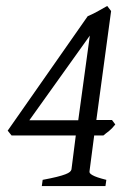

<svg xmlns="http://www.w3.org/2000/svg" viewBox="-20 -628 442 648"><path d="M79.1 -222.2H244.1L283.2 -507.8ZM369.1 -208Q363.3 -200.7 358.2 -195.3Q353 -189.9 348.1 -186Q343.3 -182.1 338.6 -178.7Q334 -175.3 329.1 -170.9H297.9L282.2 -50.8Q281.2 -46.9 283.4 -43.7Q285.6 -40.5 292 -36.9Q298.3 -33.2 309.8 -29.3Q321.3 -25.4 338.9 -21L335.9 0H121.1L124 -21Q152.8 -26.4 171.4 -31Q189.9 -35.6 200.7 -39.8Q211.4 -43.9 215.8 -47.9Q220.2 -51.8 221.2 -56.2L235.8 -170.9H19L5.9 -187L275.9 -573.2Q296.4 -582 312.5 -591.3Q328.6 -600.6 341.8 -607.9L355 -590.8L305.2 -223.1H357.9Z"/></svg>

Font: Gentium Plus Afr
Style: Italic
Weight: 400
Italic angle: -8°
Designer: J. Victor Gaultney, Annie Olsen, Iska Routamaa, Becca Hirsbrunner
Foundry: SIL International
Version: Version 5.000